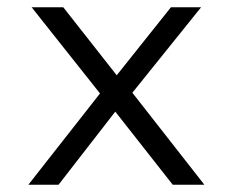

<svg xmlns="http://www.w3.org/2000/svg" viewBox="-20 -508 640 528"><path d="M58 0 255 -251 67 -488H154L301 -301L450 -488H533L344 -253L542 0H455L297 -201L141 0Z"/></svg>

Font: Red Hat Mono VF Light
Style: Regular
Weight: 300
Monospace: yes
Designer: Pentagram, MCKL
Foundry: Pentagram, MCKL
Version: Version 1.023